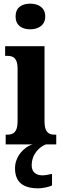

<svg xmlns="http://www.w3.org/2000/svg" viewBox="-20 -788 343 1048"><path d="M145 -628C189 -628 227 -650 227 -698C227 -747 189 -768 145 -768C99 -768 65 -747 65 -698C65 -650 99 -628 145 -628ZM11 0H159C109 14 62 68 62 130C62 206 105 240 190 240C207 240 246 234 264 224V161C244 166 226 169 211 169C178 169 153 152 153 115C153 52 196 13 231 0H287V-53H278C245 -53 223 -67 223 -125V-536H8V-483H22C53 -483 76 -469 76 -415V-125C76 -68 54 -53 20 -53H11Z"/></svg>

Font: Noto Serif Tamil ExtraCondensed ExtraBold
Style: Regular
Weight: 800
Width: 2
Designer: Indian Type Foundry, Tom Grace, and the Monotype Design Team
Foundry: Monotype Imaging Inc.
Version: Version 2.004